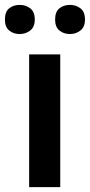

<svg xmlns="http://www.w3.org/2000/svg" viewBox="-41 -764 367 784"><path d="M205 0H78V-542H205ZM-21 -684Q-21 -716 -3.5 -730Q14 -744 39 -744Q64 -744 82.5 -730Q101 -716 101 -684Q101 -654 82.5 -639.5Q64 -625 39 -625Q14 -625 -3.5 -639.5Q-21 -654 -21 -684ZM184 -684Q184 -716 201.5 -730Q219 -744 245 -744Q269 -744 287.5 -730Q306 -716 306 -684Q306 -654 287.5 -639.5Q269 -625 245 -625Q219 -625 201.5 -639.5Q184 -654 184 -684Z"/></svg>

Font: Noto Sans Cherokee SemiBold
Style: Regular
Weight: 600
Designer: Monotype Design Team
Foundry: Monotype Imaging Inc.
Version: Version 2.001; ttfautohint (v1.8.4.7-5d5b)